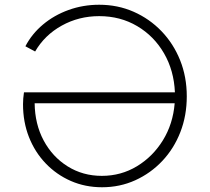

<svg xmlns="http://www.w3.org/2000/svg" viewBox="-20 -777 884 809"><path d="M410 12Q485 12 550 -17.5Q615 -47 664 -99Q713 -151 740 -220.5Q767 -290 767 -371Q767 -453 739 -523Q711 -593 660.5 -645.5Q610 -698 543 -727.5Q476 -757 398 -757Q330 -757 269 -735Q208 -713 161 -673.5Q114 -634 87 -582L128 -560Q168 -629 240 -669Q312 -709 398 -709Q487 -709 558 -667Q629 -625 671 -552.5Q713 -480 717 -388H81Q77 -361 77 -338Q77 -263 102 -199.5Q127 -136 172.5 -88.5Q218 -41 278.5 -14.5Q339 12 410 12ZM409 -36Q329 -36 265 -76Q201 -116 164 -185Q127 -254 126 -342H716Q709 -255 666.5 -186Q624 -117 557 -76.5Q490 -36 409 -36Z"/></svg>

Font: Plus Jakarta Sans ExtraLight
Style: Regular
Weight: 200
Designer: Gumpita Rahayu
Foundry: Tokotype
Version: Version 2.004; ttfautohint (v1.8.3)